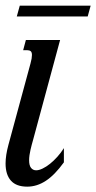

<svg xmlns="http://www.w3.org/2000/svg" viewBox="-25 -663 347 693"><path d="M85 -433.6Q87.9 -443.8 89.1 -451.4Q90.3 -459 90.3 -464.4Q90.3 -474.6 85.7 -478.3Q81.1 -481.9 72.3 -481.9H58.6L68.4 -518.6H191.9L94.2 -157.2Q92.3 -150.4 89.8 -141.4Q87.4 -132.3 85.2 -122.8Q83 -113.3 81.5 -103.3Q80.1 -93.3 80.1 -84.5Q80.1 -65.4 87.2 -56.9Q94.2 -48.3 105.5 -48.3Q115.7 -48.3 128.9 -54.7Q142.1 -61 155.5 -71.8Q168.9 -82.5 182.1 -97.2Q195.3 -111.8 205.6 -128.4V-77.1Q172.9 -31.7 140.6 -10.5Q108.4 10.7 73.2 10.7Q33.7 10.7 14.4 -11Q-4.9 -32.7 -4.9 -72.8Q-4.9 -102.1 5.4 -140.1ZM35.6 -603.5 46.4 -642.6H302.2L291.5 -603.5Z"/></svg>

Font: Arian AMU Serif
Style: Italic
Weight: 400
Italic angle: -15°
Designer: Ruben Hakobyan (Tarumian)
Foundry: Ruben Hakobyan (Tarumian)
Version: Version 1.002